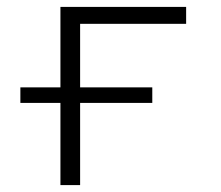

<svg xmlns="http://www.w3.org/2000/svg" viewBox="-20 -536 640 556"><path d="M155 -238H39V-283H155V-516H519V-467H212V-283H421V-238H212V0H155Z"/></svg>

Font: IBM Plex Mono Light
Style: Regular
Weight: 300
Monospace: yes
Designer: Mike Abbink, Paul van der Laan, Pieter van Rosmalen
Foundry: Bold Monday
Version: Version 2.3